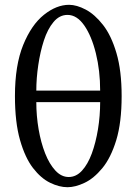

<svg xmlns="http://www.w3.org/2000/svg" viewBox="-20 -760 561 790"><path d="M41.5 -364.7Q41.5 -491.7 75.4 -575Q109.4 -658.2 160.9 -699.2Q212.4 -740.2 264.2 -740.2Q295.4 -740.2 332.8 -720.5Q370.1 -700.7 404.1 -657.2Q438 -613.8 459.2 -541.5Q480.5 -469.2 480.5 -364.7Q480.5 -255.9 458.3 -183.1Q436 -110.4 400.9 -67.9Q365.7 -25.4 327.6 -7.6Q289.6 10.3 257.8 10.3Q223.6 10.3 186 -8.1Q148.4 -26.4 115.7 -68.8Q83 -111.3 62.3 -184.1Q41.5 -256.8 41.5 -364.7ZM392.1 -387.2Q392.1 -469.2 374.5 -540.5Q356.9 -611.8 326.7 -655.3Q296.4 -698.7 257.8 -698.7Q224.6 -698.7 200.2 -669.4Q175.8 -640.1 160.6 -593.5Q145.5 -546.9 137.5 -492.4Q129.4 -438 129.4 -387.2ZM392.1 -339.8H129.4Q129.4 -283.2 138.9 -228Q148.4 -172.9 165.8 -128.9Q183.1 -85 207.8 -58.3Q232.4 -31.7 262.7 -31.7Q293.5 -31.7 317.4 -57.9Q341.3 -84 357.7 -128.4Q374 -172.9 383.1 -228Q392.1 -283.2 392.1 -339.8Z"/></svg>

Font: Kurinto Seri
Style: Regular
Weight: 400
Designer: Kurinto was developed by Clint Goss from a range of fonts that are compatible with the SIL Open Font License Version 1.1
Foundry: Clinton F. Goss
Version: Version 2.196; July 25, 2020